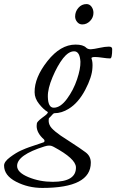

<svg xmlns="http://www.w3.org/2000/svg" viewBox="-123 -633 571 943"><path d="M302 -613Q317 -613 326.5 -600Q336 -587 336 -570Q336 -547 319.5 -530Q303 -513 281 -513Q266 -513 256 -525Q246 -537 246 -552Q246 -576 262 -594.5Q278 -613 302 -613ZM91 66Q95 65 95.5 60Q96 55 93 52Q57 20 57 -14Q57 -21 58 -26.5Q59 -32 64 -37Q69 -42 71.5 -44.5Q74 -47 84 -54.5Q94 -62 98 -65Q105 -70 109.5 -76Q114 -82 110 -84Q91 -95 69 -122.5Q47 -150 47 -180Q46 -252 110 -333Q174 -414 248 -414Q285 -414 300 -399Q308 -391 323 -391Q339 -392 366 -398Q393 -404 412 -404Q428 -404 428 -392Q428 -346 418 -346Q404 -346 381 -349.5Q358 -353 344 -353Q326 -353 326 -347Q326 -346 327 -344Q333 -327 331 -300Q329 -255 295.5 -191.5Q262 -128 215 -99Q180 -77 144 -77Q139 -77 126 -61Q125 -59 121 -56Q117 -53 116.5 -49.5Q116 -46 116 -38Q117 -19 131 -3.5Q145 12 175 33Q179 36 225.5 66Q272 96 296 114Q323 133 323 166Q323 290 85 290Q15 290 -44 259.5Q-103 229 -103 180Q-103 161 -73.5 139Q-44 117 -19.5 106Q5 95 20 90Q51 80 91 66ZM241 -381Q214 -381 187 -347Q159 -311 135 -254Q111 -197 112 -158Q113 -104 141 -104Q174 -104 206 -147.5Q238 -191 255.5 -243.5Q273 -296 272 -330Q269 -381 241 -381ZM136 86Q121 78 96 86Q-39 128 -39 182Q-39 214 16.5 237Q72 260 136 260Q252 260 250 188Q248 146 142 89Q138 87 136 86Z"/></svg>

Font: EB Garamond 12
Style: Italic
Weight: 400
Italic angle: -17°
Version: Version 0.016; ttfautohint (v1.8.4)